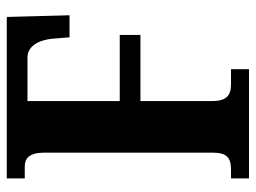

<svg xmlns="http://www.w3.org/2000/svg" viewBox="-114 -640 754 566"><g transform="rotate(-90 263.0 -357.0)"><path d="M20 0H342V-53H297C262 -53 248 -69 248 -110V-320H443V-381H248V-653H377C403 -653 427 -631 432 -578L436 -529H501L496 -714H20V-661H56C79 -661 96 -647 96 -604V-108C96 -66 82 -53 46 -53H20Z"/></g></svg>

Font: Noto Serif Georgian ExtraCondensed ExtraBold
Style: Regular
Weight: 800
Width: 2
Designer: Monotype Design Team, Akaki Razmadze
Foundry: Google LLC
Version: Version 2.003